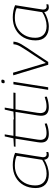

<svg xmlns="http://www.w3.org/2000/svg" viewBox="1066 -1824 767 2940"><g transform="rotate(-90 1450.0 -353.5)"><path d="M546 10Q516 10 497 -9Q478 -28 475 -61Q430 -29 369 -9.5Q308 10 250 10Q151 10 96 -42Q41 -94 41 -191Q41 -296 85 -375Q129 -454 208.5 -498Q288 -542 393 -542Q444 -542 493.5 -532.5Q543 -523 580 -506Q549 -312 531 -199Q513 -86 513 -80Q513 -23 559 -23Q576 -23 592 -29L594 1Q572 10 546 10ZM473 -91 535 -482Q478 -510 385 -510Q297 -510 228.5 -470.5Q160 -431 120.5 -360.5Q81 -290 81 -197Q81 -114 128.5 -69Q176 -24 262 -24Q315 -24 372 -42.5Q429 -61 473 -91Z M1027 -53 1031 -21Q985 -4 943 3Q901 10 868 10Q806 10 772 -18Q738 -46 738 -109Q738 -118 739.5 -132.5Q741 -147 743 -162L797 -500H673L678 -525L802 -532L832 -665H863L841 -532H1093L1088 -500H836L783 -163Q779 -140 779 -120Q779 -77 802 -51Q825 -25 884 -25Q919 -25 955.5 -33Q992 -41 1027 -53Z M1437 -53 1441 -21Q1395 -4 1353 3Q1311 10 1278 10Q1216 10 1182 -18Q1148 -46 1148 -109Q1148 -118 1149.5 -132.5Q1151 -147 1153 -162L1207 -500H1083L1088 -525L1212 -532L1242 -665H1273L1251 -532H1503L1498 -500H1246L1193 -163Q1189 -140 1189 -120Q1189 -77 1212 -51Q1235 -25 1294 -25Q1329 -25 1365.5 -33Q1402 -41 1437 -53Z M1678 -717Q1701 -717 1701 -703Q1699 -679 1692 -672.5Q1685 -666 1668 -666Q1646 -666 1646 -682Q1647 -705 1654 -711Q1661 -717 1678 -717ZM1545 0 1629 -532H1668L1584 0Z M1972 1H1929L1767 -534L1807 -538L1956 -36Q2027 -146 2076 -220Q2125 -294 2157 -342.5Q2189 -391 2207 -422.5Q2225 -454 2233 -479Q2241 -504 2243 -532H2283Q2281 -502 2272.5 -474.5Q2264 -447 2244 -411.5Q2224 -376 2189 -324Q2154 -272 2100.5 -193Q2047 -114 1972 1Z M2807 10Q2777 10 2758 -9Q2739 -28 2736 -61Q2691 -29 2630 -9.5Q2569 10 2511 10Q2412 10 2357 -42Q2302 -94 2302 -191Q2302 -296 2346 -375Q2390 -454 2469.5 -498Q2549 -542 2654 -542Q2705 -542 2754.5 -532.5Q2804 -523 2841 -506Q2810 -312 2792 -199Q2774 -86 2774 -80Q2774 -23 2820 -23Q2837 -23 2853 -29L2855 1Q2833 10 2807 10ZM2734 -91 2796 -482Q2739 -510 2646 -510Q2558 -510 2489.5 -470.5Q2421 -431 2381.5 -360.5Q2342 -290 2342 -197Q2342 -114 2389.5 -69Q2437 -24 2523 -24Q2576 -24 2633 -42.5Q2690 -61 2734 -91Z"/></g></svg>

Font: Georama Extended ExtraLight
Style: Italic
Weight: 200
Width: 7
Italic angle: -9°
Designer: Jean-Baptiste Levee
Foundry: Production Type
Version: Version 1.000